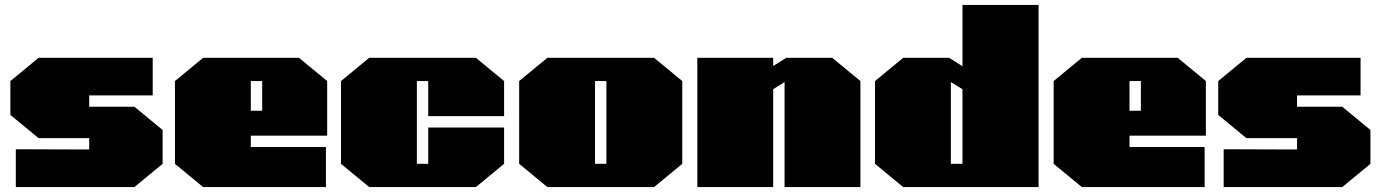

<svg xmlns="http://www.w3.org/2000/svg" viewBox="-20 -757 5588 777"><path d="M44 0V-153L341 -152V-198H136L22 -292V-429L136 -523H598V-371H341V-325H524L638 -231V-94L524 0Z M802 0 688 -94V-429L802 -523H1190L1304 -429V-208H995V-162H1299V0ZM995 -309H1041V-429H995Z M1474 0 1360 -94V-429L1474 -523H1906L2020 -429V-287H1713V-429H1667V-94H1713V-241H2020V-94L1906 0Z M2195 0 2081 -94V-429L2195 -523H2627L2741 -429V-94L2627 0ZM2388 -94H2434V-429H2388Z M2802 0V-523H3109V-490L3162 -523H3348L3462 -429V0H3155V-425L3109 -396V0Z M3635 0 3521 -94V-429L3635 -523H3821L3875 -489V-737H4183V0ZM3828 -94H3875V-396L3828 -425Z M4358 0 4244 -94V-429L4358 -523H4746L4860 -429V-208H4551V-162H4855V0ZM4551 -309H4597V-429H4551Z M4932 0V-153L5229 -152V-198H5024L4910 -292V-429L5024 -523H5486V-371H5229V-325H5412L5526 -231V-94L5412 0Z"/></svg>

Font: Tomorrow Black
Style: Regular
Weight: 900
Designer: Tony de Marco, Monica Rizzolli
Foundry: Just in Type
Version: Version 2.002